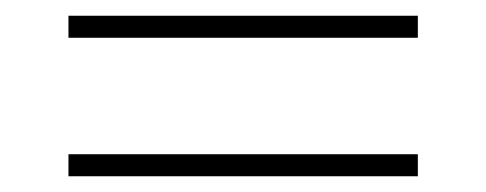

<svg xmlns="http://www.w3.org/2000/svg" viewBox="-20 -433 618 244"><path d="M67 -413H511V-385H67ZM67 -237H511V-209H67Z"/></svg>

Font: Maitree ExtraLight
Style: Regular
Weight: 250
Designer: CadsonDemak Team
Foundry: CadsonDemak
Version: Version 1.002